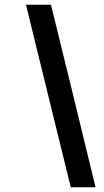

<svg xmlns="http://www.w3.org/2000/svg" viewBox="-20 -767 438 806"><path d="M194 -747Q241 -555 288 -364Q335 -173 381 19H277Q230 -173 183 -364Q136 -555 89 -747Z"/></svg>

Font: Josefin Sans Thin Medium
Style: Italic
Weight: 500
Italic angle: -7°
Version: Version 2.000